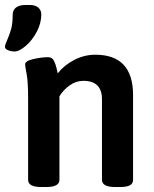

<svg xmlns="http://www.w3.org/2000/svg" viewBox="-43 -750 620 772"><path d="M-23 -562Q-23 -568 -19.5 -576Q-16 -584 -15 -587Q-4 -612 2 -634Q8 -656 8 -690Q8 -709 21 -719.5Q34 -730 61 -730H76Q99 -730 111 -719.5Q123 -709 123 -692Q123 -656 104.5 -621.5Q86 -587 60 -565Q34 -543 16 -543Q2 -543 -10.5 -548Q-23 -553 -23 -562ZM70 -27V-355Q70 -422 64 -453Q58 -484 58 -491Q58 -505 91 -512.5Q124 -520 150 -520Q167 -520 174 -505.5Q181 -491 184.5 -475.5Q188 -460 189 -455Q215 -488 255.5 -509Q296 -530 340 -530Q492 -530 492 -368V-27Q492 -12 479.5 -5Q467 2 439 2H420Q367 2 367 -27V-351Q367 -425 292 -425Q263 -425 237.5 -407Q212 -389 196 -363V-27Q196 2 143 2H123Q70 2 70 -27Z"/></svg>

Font: Asap-SemiBold
Style: Regular
Weight: 600
Designer: Pablo Cosgaya
Foundry: Omnibus-Type
Version: Version 2.000; ttfautohint (v1.8)